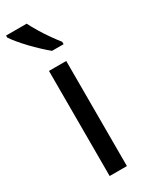

<svg xmlns="http://www.w3.org/2000/svg" viewBox="-202 -807 662 848"><g transform="rotate(-30 128.5 -383.0)"><path d="M173 0H85V-536H173ZM104 -766Q115 -744 131.5 -716.5Q148 -689 166.5 -663Q185 -637 200 -618V-606H141Q124 -620 103 -639.5Q82 -659 61.5 -680.5Q41 -702 24.5 -722Q8 -742 -1 -756V-766Z"/></g></svg>

Font: Noto Sans Javanese
Style: Regular
Weight: 400
Designer: Monotype Design Team
Foundry: Monotype Imaging Inc.
Version: Version 2.004